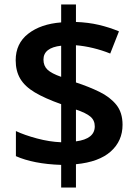

<svg xmlns="http://www.w3.org/2000/svg" viewBox="-20 -779 612 857"><path d="M253 -43Q191 -45 140 -55Q89 -65 51 -82V-194Q89 -176 145 -161Q201 -146 253 -144V-314Q180 -340 135.5 -366.5Q91 -393 70.5 -427.5Q50 -462 50 -510Q50 -585 106 -628.5Q162 -672 253 -679V-759H319V-681Q374 -679 421 -668Q468 -657 511 -639L472 -540Q435 -555 395.5 -564.5Q356 -574 319 -577V-411Q377 -392 424 -369Q471 -346 499 -311.5Q527 -277 527 -222Q527 -150 474.5 -103Q422 -56 319 -46V58H253ZM253 -575Q174 -566 174 -513Q174 -485 192 -468Q210 -451 253 -436ZM319 -148Q403 -159 403 -215Q403 -242 383.5 -258.5Q364 -275 319 -290Z"/></svg>

Font: Noto Sans Tamil SemiBold
Style: Regular
Weight: 600
Designer: Jelle Bosma - Monotype Design Team
Foundry: Monotype Imaging Inc.
Version: Version 2.004; ttfautohint (v1.8.4.7-5d5b)